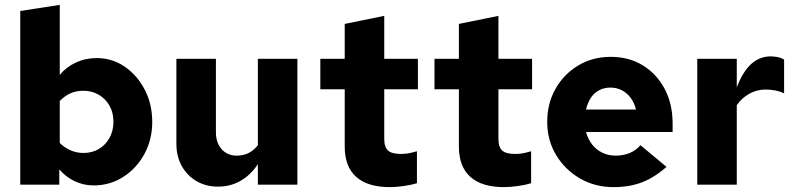

<svg xmlns="http://www.w3.org/2000/svg" viewBox="-20 -757 3257 787"><path d="M63 0V-712L225 -737V-450Q251 -482 290.5 -500.5Q330 -519 376 -519Q440 -519 491.5 -483.5Q543 -448 573.5 -389Q604 -330 604 -257Q604 -185 572 -126Q540 -67 485.5 -32Q431 3 364 3Q322 3 285.5 -14.5Q249 -32 223 -63V0ZM322 -130Q358 -130 385.5 -146.5Q413 -163 429 -192Q445 -221 445 -258Q445 -295 429 -323.5Q413 -352 385 -368.5Q357 -385 322 -385Q292 -385 268.5 -374.5Q245 -364 225 -343V-171Q244 -152 269 -141Q294 -130 322 -130Z M874 8Q824 8 785.5 -14.5Q747 -37 725 -76.5Q703 -116 703 -168V-516H865V-215Q865 -172 888.5 -145.5Q912 -119 951 -119Q977 -119 998.5 -129.5Q1020 -140 1037 -162V-516H1199V0H1037V-84Q1007 -39 965.5 -15.5Q924 8 874 8Z M1578 10Q1487 10 1440 -32Q1393 -74 1393 -156V-391H1293V-516H1393V-659L1555 -692V-516H1693V-391H1555V-188Q1555 -154 1570.5 -140Q1586 -126 1623 -126Q1637 -126 1651 -128Q1665 -130 1689 -137V-6Q1667 1 1635 5.5Q1603 10 1578 10Z M2046 10Q1955 10 1908 -32Q1861 -74 1861 -156V-391H1761V-516H1861V-659L2023 -692V-516H2161V-391H2023V-188Q2023 -154 2038.5 -140Q2054 -126 2091 -126Q2105 -126 2119 -128Q2133 -130 2157 -137V-6Q2135 1 2103 5.5Q2071 10 2046 10Z M2495 10Q2419 10 2357.5 -25.5Q2296 -61 2259.5 -121.5Q2223 -182 2223 -257Q2223 -333 2257 -393Q2291 -453 2350 -488.5Q2409 -524 2483 -524Q2558 -524 2615 -489Q2672 -454 2704.5 -392.5Q2737 -331 2737 -251V-216H2382Q2390 -187 2407 -165Q2424 -143 2449 -131Q2474 -119 2503 -119Q2535 -119 2561.5 -130Q2588 -141 2605 -162L2712 -73Q2662 -29 2611 -9.5Q2560 10 2495 10ZM2382 -308H2587Q2580 -336 2565 -356Q2550 -376 2529 -387Q2508 -398 2482 -398Q2457 -398 2436.5 -387.5Q2416 -377 2402.5 -357Q2389 -337 2382 -308Z M2838 0V-516H3000V-399Q3025 -464 3059.5 -495Q3094 -526 3140 -526Q3157 -525 3168 -523Q3179 -521 3194 -513V-374Q3179 -382 3159 -386Q3139 -390 3118 -390Q3082 -390 3051 -372.5Q3020 -355 3000 -326V0Z"/></svg>

Font: Red Hat Text VF
Style: Regular
Weight: 300
Designer: Pentagram, MCKL
Foundry: Pentagram, MCKL
Version: Version 1.023